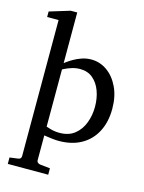

<svg xmlns="http://www.w3.org/2000/svg" viewBox="-139 -818 836 1116"><g transform="rotate(15 279.5 -259.5)"><path d="M524.9 -248Q524.9 -169.4 494.6 -110.8Q464.4 -52.2 407.7 -20Q351.1 12.2 272 12.2Q253.9 12.2 233.2 9.8Q212.4 7.3 197.8 5.1Q183.1 2.9 183.1 2.9V151.9Q183.1 161.1 189.5 166.5Q195.8 171.9 205.1 172.9L264.2 179.2V217.8H21V179.2L68.8 172.9Q89.8 171.4 89.8 151.9V-666H21V-699.2L144 -736.8H183.1V-432.1Q183.1 -432.1 195.6 -441.4Q208 -450.7 229.2 -463.1Q250.5 -475.6 277.6 -484.9Q304.7 -494.1 334 -494.1Q385.7 -494.1 429 -463.6Q472.2 -433.1 498.5 -377.9Q524.9 -322.8 524.9 -248ZM424.8 -233.9Q424.8 -285.6 408.9 -328.6Q393.1 -371.6 362.1 -397.7Q331.1 -423.8 285.2 -423.8Q260.3 -423.8 236.8 -416.5Q213.4 -409.2 198.2 -401.6Q183.1 -394 183.1 -394V-49.8Q183.1 -49.8 208.3 -42Q233.4 -34.2 264.2 -34.2Q319.3 -34.2 354.7 -62.5Q390.1 -90.8 407.5 -136.5Q424.8 -182.1 424.8 -233.9Z"/></g></svg>

Font: Eeyek
Style: Regular
Weight: 400
Designer: Pravabati Chingangbam and Tabish
Foundry: SIL International
Version: Version 2.000